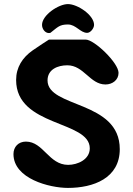

<svg xmlns="http://www.w3.org/2000/svg" viewBox="-20 -914 654 941"><path d="M46 -159C46 -38 223 7 313 7C437 7 567 -40 567 -183C567 -423 213 -384 213 -520C213 -574 263 -594 310 -594C391 -594 421 -500 497 -500C531 -500 561 -522 561 -557C561 -606 442 -720 400 -720H220C219 -720 163 -683 140 -667C90 -632 59 -584 59 -522C59 -291 420 -325 420 -187C420 -132 360 -106 314 -106C219 -106 193 -220 107 -220C70 -220 46 -194 46 -159ZM186 -792C186 -773 200 -752 220 -752C221 -752 226 -753 227 -753C264 -782 272 -794 313 -794C352 -794 374 -753 407 -753C424 -753 441 -776 441 -792C441 -840 360 -894 313 -894C267 -894 186 -840 186 -792Z"/></svg>

Font: Asimov Print
Style: Regular
Weight: 500
Designer: Google
Version: Version 2.000980: 2014